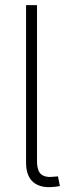

<svg xmlns="http://www.w3.org/2000/svg" viewBox="-20 -748 274 770"><path d="M195.8 1.5Q143.1 7.3 113.8 -17.1Q84.5 -41.5 84.5 -97.2V-727.5H128.4V-103.5Q128.4 -61.5 146.2 -48.1Q164.1 -34.7 198.2 -39.6Q204.1 -40 206.3 -40Q208.5 -40 212.4 -41L220.2 -2Q215.3 -1 209 0Q202.6 1 195.8 1.5Z"/></svg>

Font: Inter 18pt ExtraLight
Style: Regular
Weight: 250
Designer: Rasmus Andersson
Foundry: rsms
Version: Version 4.001;git-66647c0bb